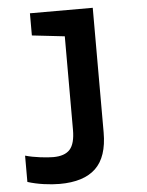

<svg xmlns="http://www.w3.org/2000/svg" viewBox="-55 -591 673 880"><g transform="rotate(-5 281.5 -150.5)"><path d="M184 245Q151 245 111.5 239.5Q72 234 37 223V102Q69 111 106 115.5Q143 120 165 120Q218 120 242 93.5Q266 67 266 3V-427L116 -444V-546H405V27Q405 140 350 192.5Q295 245 184 245Z"/></g></svg>

Font: Noto Sans Mono SemiCondensed
Style: Bold
Weight: 700
Width: 4
Designer: Monotype Design Team
Foundry: Monotype Imaging Inc.
Version: Version 2.014